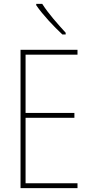

<svg xmlns="http://www.w3.org/2000/svg" viewBox="-20 -1037 472 991"><path d="M198 -1017H167V-1010C201 -960 259 -899 302 -859H319V-868C279 -912 231 -965 198 -1017ZM380 -66V-91H112V-429H364V-454H112V-755H380V-780H86V-66Z"/></svg>

Font: Noto Sans Malayalam UI Condensed Thin
Style: Regular
Weight: 100
Width: 3
Designer: Jelle Bosma - Monotype Design Team
Foundry: Monotype Imaging Inc.
Version: Version 2.104